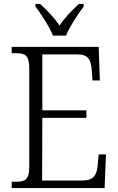

<svg xmlns="http://www.w3.org/2000/svg" viewBox="-20 -951 598 971"><path d="M248 -771H314C332 -816 374 -880 403 -918V-931H379C340 -895 309 -863 281 -822C253 -863 222 -895 183 -931H159V-918C188 -880 230 -816 248 -771ZM39 0H509L516 -170H479L474 -115C469 -65 454 -38 396 -38H193L194 -355H417V-393H194V-676H370C427 -676 440 -649 444 -596L448 -544H485L479 -714H39V-682H62C107 -682 128 -672 128 -603V-108C128 -42 107 -32 62 -32H39Z"/></svg>

Font: Noto Serif Thai SemiCondensed Light
Style: Regular
Weight: 300
Width: 4
Designer: Monotype Design Team
Foundry: Monotype Imaging Inc.
Version: Version 2.002